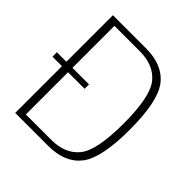

<svg xmlns="http://www.w3.org/2000/svg" viewBox="-195 -806 938 938"><g transform="rotate(45 273.5 -337.5)"><path d="M-12 -323H210V-353.5H-12ZM53.5 0H281.5Q397.5 0 452.5 -71Q507.5 -142 507.5 -337.5Q507.5 -533 452.8 -604Q398 -675 281.5 -675H53.5ZM95.5 -31.5V-643.5H271Q367.5 -643.5 416.2 -583Q465 -522.5 465 -337.5Q465 -152.5 416.2 -92Q367.5 -31.5 271 -31.5Z"/></g></svg>

Font: Anybody UltraCondensed Thin ExtraLight
Style: Regular
Weight: 250
Version: Version 1.111